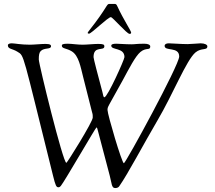

<svg xmlns="http://www.w3.org/2000/svg" viewBox="-20 -930 1093 975"><path d="M425 -763C425 -760 431 -759 432 -759C444 -759 528 -843 543 -843C552 -843 624 -758 638 -758C644 -758 646 -761 646 -764C646 -774 608 -828 575 -900C571 -910 566 -910 561 -910H535C520 -910 528 -895 429 -770C427 -767 425 -764 425 -763ZM20 -700C20 -680 42 -684 69 -667C104 -645 91 -673 249 -39C262 14 266 21 277 21C283 21 286 17 289 14C308 -9 466 -283 470 -283C473 -283 475 -275 478 -263L537 -39C548 2 546 25 565 25C577 25 583 20 586 15C629 -46 709 -198 780 -319C858 -451 927 -626 973 -664C1003 -689 1033 -672 1033 -695C1033 -703 1019 -710 999 -710C990 -710 949 -706 933 -706C900 -706 851 -710 837 -710C825 -710 816 -706 816 -697C816 -668 890 -695 890 -643C890 -600 618 -101 609 -101C599 -101 526 -349 526 -371C526 -389 526 -382 603 -522C636 -583 667 -644 693 -666C723 -691 743 -672 743 -694C743 -702 733 -708 713 -708C674 -708 665 -705 649 -705C616 -705 585 -708 571 -708C553 -708 545 -705 545 -698C545 -674 612 -690 612 -640C612 -628 526 -436 510 -436C505 -436 504 -446 500 -463C477 -549 455 -632 455 -640C455 -701 510 -668 510 -695C510 -703 506 -707 479 -707C458 -707 420 -703 400 -703C372 -703 345 -708 323 -708C298 -708 294 -704 294 -698C294 -682 318 -686 345 -669C380 -647 389 -591 403 -536L446 -366C450 -350 451 -353 451 -333C451 -311 321 -103 317 -103C300 -103 177 -605 177 -628C177 -650 179 -663 187 -671C205 -689 239 -678 239 -695C239 -700 238 -707 211 -707C190 -707 152 -703 132 -703C86 -703 54 -710 40 -710C31 -710 20 -708 20 -700Z"/></svg>

Font: OFL Sorts Mill Goudy
Style: Italic
Weight: 500
Italic angle: -6°
Version: Version 003.000